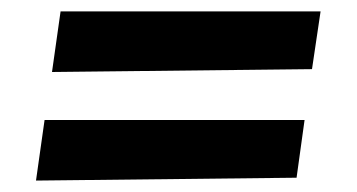

<svg xmlns="http://www.w3.org/2000/svg" viewBox="-20 -414 625 336"><path d="M526 -293 71 -288 86 -394H541ZM499 -103 43 -98 58 -204H513Z"/></svg>

Font: Andada SC
Style: Bold Italic
Weight: 700
Italic angle: -8.29999°
Designer: Carolina Giovagnoli
Foundry: Carolina Giovagnoli
Version: Version 1.003